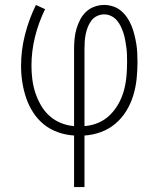

<svg xmlns="http://www.w3.org/2000/svg" viewBox="-20 -540 640 775"><path d="M279 215V7Q246 5 214.5 -6Q183 -17 157.5 -37.5Q132 -58 114 -86Q96 -114 85.5 -145Q75 -176 70 -208.5Q65 -241 65 -274Q65 -338 81 -400.5Q97 -463 125 -520L162 -503Q136 -450 121.5 -392Q107 -334 107 -275Q107 -247 110.5 -219.5Q114 -192 122.5 -166Q131 -140 145 -115.5Q159 -91 179.5 -72.5Q200 -54 226 -43.5Q252 -33 279 -31V-343Q279 -363 281 -383.5Q283 -404 288.5 -423Q294 -442 303.5 -460.5Q313 -479 327.5 -492.5Q342 -506 361 -513Q380 -520 401 -520Q419 -520 437 -514Q455 -508 469 -496Q483 -484 493.5 -468.5Q504 -453 511 -435.5Q518 -418 522.5 -400Q527 -382 530 -364Q533 -346 534 -327Q535 -308 535 -290Q535 -256 531.5 -222Q528 -188 518 -155Q508 -122 490 -92.5Q472 -63 446 -41Q420 -19 387.5 -7Q355 5 321 7V215ZM321 -31Q350 -33 377 -44.5Q404 -56 424.5 -76.5Q445 -97 459 -122.5Q473 -148 480.5 -176Q488 -204 490.5 -233Q493 -262 493 -290Q493 -305 492.5 -319.5Q492 -334 490 -348.5Q488 -363 485.5 -377.5Q483 -392 478.5 -406Q474 -420 467.5 -433.5Q461 -447 451.5 -458Q442 -469 428.5 -475.5Q415 -482 401 -482Q386 -482 372 -475.5Q358 -469 349 -457Q340 -445 334.5 -431Q329 -417 326 -402.5Q323 -388 322 -373Q321 -358 321 -343Z"/></svg>

Font: Iosevka Extralight Extended
Style: Regular
Weight: 200
Width: 7
Monospace: yes
Designer: Belleve Invis
Foundry: Belleve Invis
Version: Version 32.5.0; ttfautohint (v1.8.4)